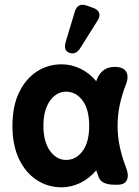

<svg xmlns="http://www.w3.org/2000/svg" viewBox="-20 -787 594 818"><path d="M242 11Q184 11 136.5 -20Q89 -51 61 -109.5Q33 -168 33 -251Q33 -334 61 -392.5Q89 -451 136.5 -482Q184 -513 242 -513Q285 -513 323.5 -494Q362 -475 390 -441Q391 -443 391.5 -445Q392 -447 393 -449Q414 -502 469 -502Q505 -502 517.5 -481.5Q530 -461 516 -426Q500 -385 490.5 -341.5Q481 -298 481 -251Q481 -205 490.5 -161Q500 -117 516 -76Q530 -42 521 -21Q512 0 481 0H469Q413 0 401 -31Q396 -46 390 -61Q360 -26 321.5 -7.5Q283 11 242 11ZM269 -106Q308 -109 334 -146.5Q360 -184 360 -251Q360 -318 334 -355.5Q308 -393 269 -396Q225 -400 195 -360.5Q165 -321 165 -251Q165 -181 195 -141.5Q225 -102 269 -106ZM322 -582Q303 -552 276 -562Q249 -571 260 -609L299 -738Q311 -777 350 -763L378 -753Q398 -746 402.5 -731.5Q407 -717 396 -700Z"/></svg>

Font: Zen Maru Gothic Black
Style: Regular
Weight: 900
Designer: Yoshimichi Ohira
Foundry: Positype
Version: Version 1.001